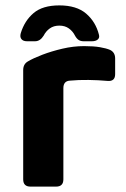

<svg xmlns="http://www.w3.org/2000/svg" viewBox="-20 -692 468 712"><path d="M93 0Q66 0 66 -27V-432Q66 -454 83 -464Q103 -476 137 -489Q171 -502 211.5 -511.5Q252 -521 292 -521Q327 -521 350.5 -517Q374 -513 388 -507Q407 -498 407 -475V-417Q407 -389 378 -392Q345 -395 308 -395.5Q271 -396 240 -393Q215 -392 215 -365V-27Q215 0 188 0ZM200 -672Q264 -672 299.5 -641.5Q335 -611 347 -563Q350 -552 342.5 -545.5Q335 -539 321 -539H290Q279 -539 271.5 -544Q264 -549 258 -560Q250 -576 235.5 -586.5Q221 -597 200 -597Q179 -597 164.5 -586.5Q150 -576 142 -560Q129 -539 110 -539H80Q66 -539 59.5 -547Q53 -555 57 -569Q71 -615 104.5 -643.5Q138 -672 200 -672Z"/></svg>

Font: Pitagon Sans
Style: Bold
Weight: 700
Designer: Travis Tran
Foundry: Pitagon
Version: Version 1.001; ttfautohint (v1.8.4.7-5d5b);gftools[0.9.26]